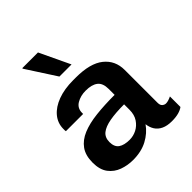

<svg xmlns="http://www.w3.org/2000/svg" viewBox="-211 -890 1031 1031"><g transform="rotate(-45 304.0 -375.0)"><path d="M202 10Q161 10 123.5 -3.5Q86 -17 62 -48.5Q38 -80 38 -134Q38 -189 62.5 -223Q87 -257 131.5 -275.5Q176 -294 238.5 -301Q301 -308 379 -308V-353Q379 -397 355 -415.5Q331 -434 285 -434Q246 -434 216.5 -416.5Q187 -399 187 -363V-355H56Q55 -358 55 -363.5Q55 -369 55 -373Q55 -417 83 -450.5Q111 -484 161 -502.5Q211 -521 277 -521H298Q406 -521 459 -478.5Q512 -436 512 -364V-115Q512 -96 521.5 -88Q531 -80 542 -80Q551 -80 562 -83.5Q573 -87 583 -92V-12Q570 -2 548.5 4Q527 10 497 10Q461 10 437 -1.5Q413 -13 400.5 -33Q388 -53 385 -79Q357 -39 311 -14.5Q265 10 202 10ZM266 -80Q294 -80 319.5 -93Q345 -106 362 -131.5Q379 -157 379 -195V-236Q315 -236 270.5 -228Q226 -220 203 -201.5Q180 -183 180 -148Q180 -111 202.5 -95.5Q225 -80 266 -80ZM239 -587 129 -757 131 -760H249L331 -587Z"/></g></svg>

Font: Chivo SemiBold
Style: Regular
Weight: 600
Designer: Hector Gatti
Foundry: Omnibus-Type
Version: Version 2.002